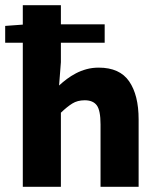

<svg xmlns="http://www.w3.org/2000/svg" viewBox="-23 -721 614 741"><path d="M65 0V-556H-3V-621L65 -626V-701H212V-627H381V-556H212V-481L205 -391Q219 -404 235 -416Q251 -428 270 -438Q289 -448 311 -454Q333 -460 358 -460Q439 -460 475.5 -407Q512 -354 512 -260V0H365V-241Q365 -295 350.5 -314.5Q336 -334 304 -334Q276 -334 256 -321.5Q236 -309 212 -286V0Z"/></svg>

Font: TT Toshiba Sans
Style: Bold
Weight: 700
Designer: Paul D. Hunt
Foundry: Toshiba Corporation
Version: Version 2.020;PS 2.000;hotconv 1.0.86;makeotf.lib2.5.63406